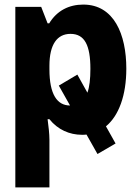

<svg xmlns="http://www.w3.org/2000/svg" viewBox="-20 -579 603 839"><path d="M47 240H196V31C196 7 192 -29 188 -58H196C233 -12 284 10 338 10C345 10 351 10 358 9L406 94L485 48L443 -27C499 -73 532 -162 532 -279C532 -429 478 -559 344 -559C282 -559 229 -533 195 -477H188L160 -549H47ZM196 -276V-292C196 -385 230 -431 288 -431C350 -431 375 -381 375 -278C375 -234 371 -199 362 -174L318 -253L237 -205L286 -118C230 -118 196 -166 196 -276Z"/></svg>

Font: Noto Sans Mono SemiCondensed ExtraBold
Style: Regular
Weight: 800
Width: 4
Designer: Monotype Design Team
Foundry: Monotype Imaging Inc.
Version: Version 2.014